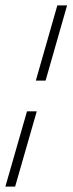

<svg xmlns="http://www.w3.org/2000/svg" viewBox="-78 -691 269 711"><path d="M134.3 -670.9H170.4L90.8 -392.6H54.7ZM22 -278.8H58.1L-22 0H-58.1Z"/></svg>

Font: Happy Times at the IKOB Italic
Style: Regular
Weight: 400
Designer: Lucas Le Bihan
Foundry: Lucas Le Bihan
Version: Version 1.000;PS 1.0;hotconv 1.0.88;makeotf.lib2.5.647800